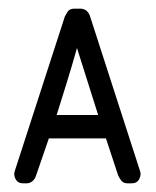

<svg xmlns="http://www.w3.org/2000/svg" viewBox="-20 -424 360 444"><path d="M275 0Q265 0 260 -7Q255 -14 253 -19L225 -104H93L63 -17Q61 -10 55 -5Q49 0 41 0H34Q21 0 16 -10Q11 -20 14 -28L130 -386Q132 -390 136.5 -397Q141 -404 152 -404H165Q182 -404 188 -387L304 -28Q307 -20 302 -10Q297 0 284 0ZM158 -313Q153 -295 146.5 -273Q140 -251 133.5 -230Q127 -209 121 -190Q115 -171 111 -158H207Z"/></svg>

Font: Chathura
Style: ExtraBold
Weight: 800
Designer: Appaji Ambarisha Darbha
Foundry: Aditya Fonts
Version: Version 1.001 2016